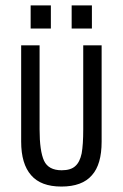

<svg xmlns="http://www.w3.org/2000/svg" viewBox="-20 -685 455 713"><path d="M58.6 -516.6H127V-205.1Q127 -124 143.6 -87.9Q160.2 -52.7 209 -52.7Q243.2 -52.7 259.8 -68.4Q276.4 -83 283.2 -115.2Q289.1 -147.5 289.1 -205.1V-516.6H357.4V-159.2Q357.4 -74.2 321.3 -34.2Q285.2 7.8 208 7.8Q131.8 7.8 95.7 -34.2Q58.6 -76.2 58.6 -159.2ZM93.8 -665H168.9V-579.1H93.8ZM246.1 -665H321.3V-579.1H246.1Z"/></svg>

Font: Dinish Condensed
Style: Regular
Weight: 400
Width: 3
Designer: Bert Driehuis
Foundry: Playbeing
Version: Version 3.006; git-39231f3c-release